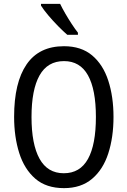

<svg xmlns="http://www.w3.org/2000/svg" viewBox="-20 -963 659 993"><path d="M567 -358Q567 -253 540 -169.5Q513 -86 456 -38Q399 10 311 10Q219 10 162.5 -39Q106 -88 79.5 -171.5Q53 -255 53 -359Q53 -536 117.5 -630Q182 -724 311 -724Q400 -724 456.5 -676.5Q513 -629 540 -546Q567 -463 567 -358ZM143 -358Q143 -217 184.5 -142Q226 -67 310 -67Q394 -67 435 -141Q476 -215 476 -358Q476 -500 435 -573.5Q394 -647 311 -647Q226 -647 184.5 -573Q143 -499 143 -358ZM291 -943Q302 -920 318 -892.5Q334 -865 351 -839Q368 -813 383 -794V-783H328Q308 -800 280.5 -828Q253 -856 229 -884.5Q205 -913 192 -934V-943Z"/></svg>

Font: Noto Sans Hebrew Condensed
Style: Regular
Weight: 400
Width: 3
Designer: Monotype Design Team
Foundry: Monotype Imaging Inc.
Version: Version 2.004; ttfautohint (v1.8.4.7-5d5b)